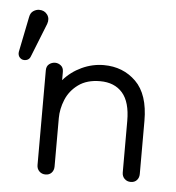

<svg xmlns="http://www.w3.org/2000/svg" viewBox="-40 -458 464 505"><g transform="rotate(5 192.5 -205.0)"><path d="M68 -385 33 -297Q29 -285 16 -285Q9 -285 4 -290.5Q-1 -296 0 -305L19 -399Q21 -410 28.5 -415Q36 -420 44 -420Q58 -420 65.5 -409.5Q73 -399 68 -385ZM323 10Q313 10 306.5 3.5Q300 -3 300 -13V-149Q300 -199 279 -223Q258 -247 220 -247Q185 -247 162.5 -230.5Q140 -214 130 -189.5Q120 -165 120 -141V-13Q120 -3 114 3.5Q108 10 98 10Q88 10 81.5 3.5Q75 -3 75 -13V-263Q75 -274 82 -279.5Q89 -285 98 -285Q106 -285 113 -279.5Q120 -274 120 -263V-241Q140 -264 168 -277Q196 -290 226 -290Q277 -290 311 -256.5Q345 -223 345 -153V-13Q345 -3 339 3.5Q333 10 323 10Z"/></g></svg>

Font: Dongle Light
Style: Regular
Weight: 300
Designer: Yanghee Ryu
Foundry: Yanghee Ryu
Version: Version 2.000